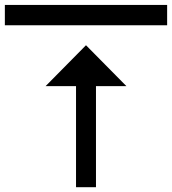

<svg xmlns="http://www.w3.org/2000/svg" viewBox="-20 -703 708 790"><path d="M167.7 -348.7H292.8V67.2H374.9V-348.7H500L333.8 -516.9ZM0 -682.6V-599H667.7Q667.7 -598.5 667.7 -682.6Z"/></svg>

Font: FiraCode Nerd Font
Style: Regular
Weight: 400
Designer: Carrois Corporate, Edenspiekermann AG, Nikita Prokopov
Foundry: Carrois Corporate, Edenspiekermann AG, Nikita Prokopov
Version: Version 6.002;Nerd Fonts 2.2.2